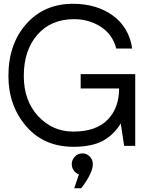

<svg xmlns="http://www.w3.org/2000/svg" viewBox="-20 -778 795 1024"><path d="M701.2 -382.8V-301.8V0H642.1L624 -119.1Q584 -55.2 524.9 -25.1Q465.8 4.9 372.1 4.9Q213.9 4.9 119.4 -105Q24.9 -214.8 24.9 -373Q24.9 -543 120.4 -650.4Q215.8 -757.8 369.1 -757.8Q495.1 -757.8 581.5 -695.3Q668 -632.8 685.1 -519H600.1Q580.1 -595.2 517.1 -635.5Q454.1 -675.8 375 -675.8Q252 -675.8 179.4 -592.8Q106.9 -509.8 106.9 -373Q106.9 -241.2 183.3 -158.7Q259.8 -76.2 371.1 -76.2Q491.2 -76.2 553.2 -138.7Q615.2 -201.2 615.2 -306.2H410.2V-382.8ZM400.9 151.9Q383.8 146 373.3 131.1Q362.8 116.2 362.8 97.2Q362.8 74.2 379.4 57.1Q396 40 419.9 40Q442.9 40 459 57.1Q475.1 74.2 475.1 97.2Q475.1 145 413.1 226.1H376Z"/></svg>

Font: Oakes Grotesk
Style: Regular
Weight: 400
Designer: Samuel Oakes
Foundry: Samuel Oakes
Version: Version 1.0 | wf-rip DC20170320